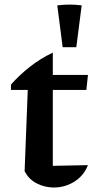

<svg xmlns="http://www.w3.org/2000/svg" viewBox="-20 -828 420 858"><path d="M216 -593V-493H373L366 -426H216V-87L373 -90Q360 -57 336.5 -35Q313 -13 283 -1.5Q253 10 221 10Q181 10 145 -8Q109 -26 90 -63L104 -426H29V-450Q67 -493 113.5 -529.5Q160 -566 216 -593ZM260 -617 236 -804Q291 -811 345 -804L321 -617Z"/></svg>

Font: Piazzolla Thin
Style: Bold
Weight: 700
Version: Version 2.005